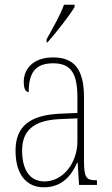

<svg xmlns="http://www.w3.org/2000/svg" viewBox="-20 -786 475 816"><path d="M178 -619V-606H182C221 -650 276 -721 297 -756V-766H252C236 -721 207 -672 178 -619ZM166 10C245 10 284 -41 308 -95H310L316 0H392V-20H388C346 -20 337 -31 337 -105V-372C337 -491 296 -542 206 -542C120 -542 81 -492 81 -439C81 -410 88 -395 102 -395C102 -479 132 -517 206 -517C284 -517 309 -471 309 -371V-306L240 -303C108 -298 46 -250 46 -146C46 -40 96 10 166 10ZM169 -15C102 -15 74 -71 74 -146C74 -227 118 -276 239 -280L309 -283V-185C309 -96 250 -15 169 -15Z"/></svg>

Font: Noto Serif Bengali Condensed Thin
Style: Regular
Weight: 100
Width: 3
Designer: Juan Bruce, Universal Thirst, Indian Type Foundry and the Monotype Design Team.
Foundry: Monotype Imaging Inc.
Version: Version 2.003